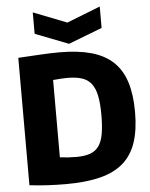

<svg xmlns="http://www.w3.org/2000/svg" viewBox="-64 -1045 867 1108"><g transform="rotate(-5 369.5 -491.0)"><path d="M168 -993 362 -917 556 -993V-869L361 -794L168 -869ZM273 11Q220 11 165.5 8Q111 5 62 -1V-739Q142 -744 199.5 -747Q257 -750 302 -750Q409 -750 485.5 -728.5Q562 -707 611 -661Q660 -615 683 -542.5Q706 -470 706 -369Q706 -266 682 -194Q658 -122 606.5 -76.5Q555 -31 472.5 -10Q390 11 273 11ZM346 -140Q393 -140 425 -151Q457 -162 476 -188Q495 -214 503 -258.5Q511 -303 511 -370Q511 -436 502 -480Q493 -524 472.5 -550.5Q452 -577 418 -588Q384 -599 333 -599Q313 -599 294 -597.5Q275 -596 251 -594V-146Q302 -140 346 -140Z"/></g></svg>

Font: Encode Sans Narrow
Style: ExtraBold
Weight: 800
Designer: Pablo Impallari, Andres Torresi
Foundry: Pablo Impallari, Andres Torresi
Version: Version 1.000; ttfautohint (v1.00) -l 8 -r 50 -G 200 -x 14 -